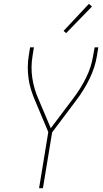

<svg xmlns="http://www.w3.org/2000/svg" viewBox="-20 -982 540 1002"><path d="M184 0 232 -293 161 -462Q150 -488 141.5 -515.5Q133 -543 129 -572Q125 -601 125 -631Q125 -661 130 -691L137 -735H157L150 -691Q140 -632 148.5 -575.5Q157 -519 179 -469L245 -313L364 -471Q402 -521 429.5 -577Q457 -633 466 -691L474 -735H493L486 -691Q476 -630 447.5 -571.5Q419 -513 379 -460L252 -291L204 0ZM325 -809 312 -821 444 -962 460 -948Z"/></svg>

Font: Iosevka Curly Thin Oblique
Style: Regular
Weight: 100
Italic angle: -9°
Monospace: yes
Designer: Belleve Invis
Foundry: Belleve Invis
Version: Version 11.1.0; ttfautohint (v1.8.3)